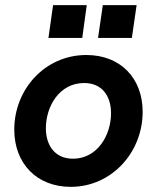

<svg xmlns="http://www.w3.org/2000/svg" viewBox="-20 -717 612 747"><path d="M255 10C414.5 10 535 -124 535 -282C535 -413.5 448 -503 316 -503C154 -503 35.5 -368.5 35.5 -213C35.5 -80.5 123.5 10 255 10ZM158.5 -218C158.5 -302 210 -394 307.5 -394C377 -394 412 -343.5 412 -276.5C412 -190.5 358.5 -99.5 264 -99.5C194 -99.5 158.5 -151 158.5 -218ZM168.5 -569.5H300L317.5 -697H186.5ZM361.5 -569.5H493L511.5 -697H380Z"/></svg>

Font: HK Grotesk
Style: Bold Italic
Weight: 700
Italic angle: -16°
Designer: Alfredo Marco Pradil
Foundry: Hanken Design Co.
Version: Version 3.001;FEAKit 1.0